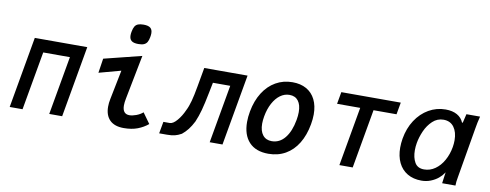

<svg xmlns="http://www.w3.org/2000/svg" viewBox="-66 -1125 3731 1463"><g transform="rotate(10 1800.0 -393.0)"><path d="M146.5 -551.5H552.5L455.5 0H355.5L435.5 -453.5H229L149 0H49.5Z M787.5 -132.5Q787.5 -161.5 794 -192.5L839.5 -420L670 -374L687 -486L977.5 -558.5L911 -218Q904.5 -186.5 904.5 -163.5Q904.5 -96.5 958.5 -96.5Q981 -96.5 1010.8 -107.5Q1040.5 -118.5 1061.5 -137L1119.5 -56.5Q1085 -27.5 1039.5 -10Q994 7.5 932 7.5Q861 7.5 824.2 -29.2Q787.5 -66 787.5 -132.5ZM861.5 -697.5Q861.5 -711 864.5 -726.5Q869.5 -753 878.2 -767.5Q887 -782 902.8 -788.5Q918.5 -795 945.5 -795Q982 -795 998.5 -781.8Q1015 -768.5 1015 -740Q1015 -727 1012 -710.5Q1007.5 -685 998.8 -670.5Q990 -656 974 -649.2Q958 -642.5 931 -642.5Q894.5 -642.5 878 -655.8Q861.5 -669 861.5 -697.5Z M1222.5 -91.5H1271.5Q1297.5 -91.5 1327.8 -127.2Q1358 -163 1378 -208.5Q1395 -241.5 1407.2 -287Q1419.5 -332.5 1431.5 -401.5L1458 -550H1793L1696 0H1597L1676.5 -450.5H1542.5L1526.5 -370.5Q1509.5 -284 1495.5 -232.5Q1481.5 -181 1462.5 -137Q1443.5 -99.5 1422.8 -73Q1402 -46.5 1377.5 -27Q1351 -12 1326.5 -6Q1302 0 1265.5 0H1206Z M1850.5 -202Q1850.5 -241.5 1858.5 -284.5Q1874 -369 1913.2 -431.2Q1952.5 -493.5 2010.8 -526.8Q2069 -560 2140 -560Q2203 -560 2248 -534.5Q2293 -509 2317 -460.8Q2341 -412.5 2341 -346Q2341 -310 2333.5 -268.5Q2318 -182 2280 -119.8Q2242 -57.5 2183.8 -24.2Q2125.5 9 2051.5 9Q1954 9 1902.2 -46.5Q1850.5 -102 1850.5 -202ZM2219.5 -282Q2225.5 -315 2225.5 -343Q2225.5 -399.5 2202 -430.2Q2178.5 -461 2134 -461Q2095.5 -461 2062.5 -437Q2029.5 -413 2005.8 -369Q1982 -325 1971.5 -266Q1966 -234 1966 -209.5Q1966 -152.5 1990.8 -121.2Q2015.5 -90 2060 -90Q2121 -90 2162.2 -141Q2203.5 -192 2219.5 -282Z M2681 -457H2502L2518.5 -550H2978.5L2962 -457H2784L2703.5 0H2600.5Z M3033.5 -212Q3033.5 -245.5 3039.5 -282Q3053.5 -364 3094.2 -426.5Q3135 -489 3195 -523.5Q3255 -558 3325 -558Q3378.5 -558 3414.2 -537.8Q3450 -517.5 3465 -480L3470.5 -483L3486.5 -550H3592Q3585.5 -527 3580.5 -501.2Q3575.5 -475.5 3571.5 -452L3506 -67.5Q3501.5 -41.5 3500.2 -30.5Q3499 -19.5 3498.5 0H3395.5L3404 -63L3407.5 -86.5L3403 -80Q3389 -58.5 3364.8 -38.5Q3340.5 -18.5 3307.2 -5.2Q3274 8 3236 8Q3173 8 3127.2 -19Q3081.5 -46 3057.5 -95.8Q3033.5 -145.5 3033.5 -212ZM3427.5 -285.5Q3432 -312.5 3432 -338Q3432 -401 3403.8 -439.8Q3375.5 -478.5 3322.5 -478.5Q3274.5 -478.5 3238.5 -444.8Q3202.5 -411 3181.2 -362.8Q3160 -314.5 3152 -268.5Q3147 -240 3147 -211.5Q3147 -155 3168.8 -117.2Q3190.5 -79.5 3241 -79.5Q3287 -79.5 3326 -106.8Q3365 -134 3391.2 -181Q3417.5 -228 3427.5 -285.5Z"/></g></svg>

Font: JuliaMono SemiBold
Style: Italic
Weight: 600
Italic angle: -9°
Monospace: yes
Designer: cormullion
Foundry: corm
Version: Version 0.056; ttfautohint (v1.8.4)